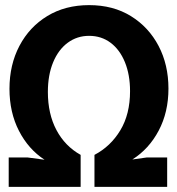

<svg xmlns="http://www.w3.org/2000/svg" viewBox="-20 -730 690 750"><path d="M14 0V-115H87L154 -106Q91 -147 54 -219Q17 -291 17 -383Q17 -477 56 -551Q95 -625 165 -667.5Q235 -710 328 -710Q422 -710 491.5 -667Q561 -624 599.5 -550.5Q638 -477 638 -384Q638 -292 600 -220Q562 -148 497 -107L554 -115H633V0H349V-125Q412 -158 450 -221Q488 -284 488 -374Q488 -438 468 -487Q448 -536 412 -563Q376 -590 328 -590Q281 -590 244.5 -563Q208 -536 187.5 -486.5Q167 -437 167 -371Q167 -285 200.5 -222Q234 -159 295 -125V0Z"/></svg>

Font: Azeret Mono SemiBold
Style: Regular
Weight: 600
Designer: Martin Vácha
Foundry: Displaay
Version: Version 1.002